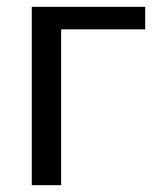

<svg xmlns="http://www.w3.org/2000/svg" viewBox="-20 -542 464 562"><path d="M405 -456H159V0H73V-522H405Z"/></svg>

Font: PTCRaleway Medium
Style: Regular
Weight: 500
Designer: Matt McInerney, Pablo Impallari, Rodrigo Fuenzalida
Foundry: Matt McInerney, Pablo Impallari, Rodrigo Fuenzalida
Version: Version 3.000g; ttfautohint (v1.5) -l 8 -r 28 -G 28 -x 14 -D